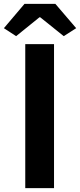

<svg xmlns="http://www.w3.org/2000/svg" viewBox="-39 -968 412 988"><path d="M91 0H239V-741H91ZM44 -782 164 -879H168L289 -782L353 -823L246 -948H87L-19 -823Z"/></svg>

Font: Noto Sans CJK SC
Style: Bold
Weight: 700
Designer: Ryoko NISHIZUKA 西塚涼子 (kana, bopomofo & ideographs); Paul D. Hunt (Latin, Greek & Cyrillic); Sandoll Communications 산돌커뮤니
Foundry: Adobe
Version: Version 2.004;hotconv 1.0.118;makeotfexe 2.5.65603